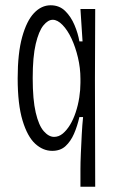

<svg xmlns="http://www.w3.org/2000/svg" viewBox="-20 -560 448 728"><path d="M285 148V81Q285 58 286.5 22.5Q288 -13 290 -50.5Q292 -88 295 -116H281Q273 -81 260.5 -52.5Q248 -24 228.5 -6Q209 12 178 12Q143 12 113.5 -15Q84 -42 65.5 -103Q47 -164 47 -263Q47 -358 64 -419.5Q81 -481 109 -510.5Q137 -540 172 -540Q205 -540 227 -518.5Q249 -497 262.5 -465Q276 -433 281 -403H293L285 -526H341L340 -256L341 148ZM185 -41Q203 -41 218 -53.5Q233 -66 245.5 -86.5Q258 -107 267 -134Q276 -161 280.5 -190Q285 -219 285 -246V-261Q285 -302 275.5 -342Q266 -382 251 -414Q236 -446 217 -465.5Q198 -485 180 -485Q162 -485 144.5 -463.5Q127 -442 115.5 -393.5Q104 -345 104 -264Q104 -182 115.5 -133Q127 -84 146 -62.5Q165 -41 185 -41Z"/></svg>

Font: Bricolage Grotesque Condensed ExtraLight
Style: Regular
Weight: 250
Width: 3
Designer: Mathieu Triay
Foundry: Atelier Triay
Version: Version 1.000;gftools[0.9.30]